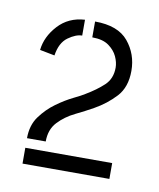

<svg xmlns="http://www.w3.org/2000/svg" viewBox="-49 -742 326 394"><g transform="rotate(10 114.5 -544.5)"><path d="M23 -441Q23 -468 36.5 -486.5Q50 -505 68 -518Q86 -531 102.5 -539Q119 -547 125 -551Q147 -564 162 -578Q177 -592 177 -615Q177 -626 171.5 -638Q166 -650 153.5 -659Q141 -668 119 -668V-701Q167 -701 188.5 -675Q210 -649 210 -614Q210 -580 191.5 -560Q173 -540 148 -526Q132 -517 111.5 -507Q91 -497 76.5 -481.5Q62 -466 62 -441ZM23 -388V-421H204V-388ZM49 -618 18 -624Q21 -652 42.5 -675.5Q64 -699 98 -701V-668Q85 -668 69 -656.5Q53 -645 49 -618Z"/></g></svg>

Font: Stick No Bills ExtraLight Light
Style: Regular
Weight: 300
Version: Version 2.000